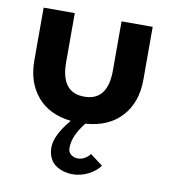

<svg xmlns="http://www.w3.org/2000/svg" viewBox="-73 -475 681 756"><g transform="rotate(10 267.0 -97.0)"><path d="M165.5 -214Q165.5 -93 259 -93Q352.5 -93 352.5 -214V-410.5H477V-199.5Q477 -108.5 425.8 -52Q374.5 4.5 282 11Q237 67.5 237 115Q237 132.5 248.8 141.8Q260.5 151 276.5 151Q291.5 151 304.8 143Q318 135 324.5 124.5L375 162.5Q362 183 331.2 199.5Q300.5 216 265.5 216Q248.5 216 232.2 211.5Q216 207 200.5 197.2Q185 187.5 175.8 169Q166.5 150.5 166.5 126Q166.5 77.5 223.5 10Q136.5 0.5 88.8 -55.5Q41 -111.5 41 -199.5V-410.5H165.5Z"/></g></svg>

Font: League Spartan SemiBold
Style: Regular
Weight: 600
Foundry: The League of Moveable Type
Version: Version 2.002